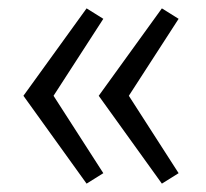

<svg xmlns="http://www.w3.org/2000/svg" viewBox="-20 -513 493 459"><path d="M187 -74 36 -284 187 -493 227 -468 108 -284 227 -99ZM367 -74 216 -284 367 -493 407 -468 288 -284 407 -99Z"/></svg>

Font: Ubuntu Sans Light
Style: Regular
Weight: 300
Designer: Dalton Maag Ltd
Foundry: Dalton Maag Ltd
Version: Version 1.006; ttfautohint (v1.8.4.7-5d5b)